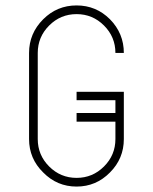

<svg xmlns="http://www.w3.org/2000/svg" viewBox="-20 -686 562 707"><path d="M405 -270V-317H262V-348H436V-174Q436 -102 385 -51Q334 1 262 1Q190 1 139 -51Q87 -102 87 -174V-491Q87 -563 139 -615Q190 -666 262 -666Q334 -666 385 -615Q436 -563 436 -491H405Q405 -550 363 -592Q321 -634 262 -634Q203 -634 161 -592Q119 -550 119 -491V-174Q119 -115 161 -73Q203 -31 262 -31Q321 -31 363 -73Q405 -115 405 -174V-238H262V-270Z"/></svg>

Font: Zector
Style: Regular
Weight: 400
Designer: GGBot
Version: 0.72